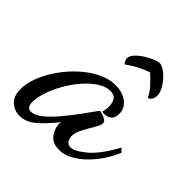

<svg xmlns="http://www.w3.org/2000/svg" viewBox="-190 -666 834 834"><g transform="rotate(45 227.0 -249.5)"><path d="M53 47Q21 47 -2.5 25.5Q-26 4 -26 -39Q-26 -75 -10 -116Q6 -157 34 -197Q62 -237 98 -270Q134 -303 174.5 -323Q215 -343 255 -343Q297 -343 325.5 -321.5Q354 -300 354 -265Q354 -238 337 -227Q320 -216 295 -220Q297 -228 298.5 -237.5Q300 -247 300 -256Q300 -277 291 -293Q282 -309 256 -309Q228 -309 199 -290Q170 -271 143 -240Q116 -209 95 -172Q74 -135 62 -99Q50 -63 50 -35Q50 -1 75 -1Q98 -1 125.5 -23Q153 -45 181.5 -79Q210 -113 236 -148.5Q262 -184 281 -211Q285 -216 288 -216Q293 -215 304 -211.5Q315 -208 324 -202Q333 -196 333 -186Q333 -176 324 -160.5Q315 -145 304 -126Q293 -107 284 -88Q275 -69 275 -51Q275 -38 282.5 -25.5Q290 -13 307 -13Q332 -13 375.5 -49.5Q419 -86 464 -169L480 -153Q457 -99 423.5 -58Q390 -17 353 6.5Q316 30 279 30Q239 30 220 5.5Q201 -19 199 -48Q199 -51 199.5 -54.5Q200 -58 200 -61Q159 -10 125 18.5Q91 47 53 47ZM393 -402Q378 -430 360.5 -449Q343 -468 321 -488Q292 -478 267.5 -465Q243 -452 218 -434Q212 -439 209 -447Q206 -455 206 -459Q206 -474 219.5 -489Q233 -504 253 -517Q273 -530 292 -538Q311 -546 322 -546Q334 -546 350 -535.5Q366 -525 381 -508Q396 -491 405.5 -472.5Q415 -454 415 -438Q415 -428 410.5 -418Q406 -408 393 -402Z"/></g></svg>

Font: Dancing Script SemiBold
Style: Regular
Weight: 600
Designer: Pablo Impallari
Foundry: Pablo Impallari
Version: Version 2.001